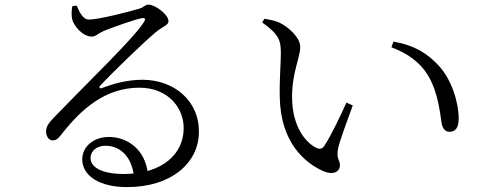

<svg xmlns="http://www.w3.org/2000/svg" viewBox="-20 -761 2040 809"><path d="M514.7 27.4C704.5 27.4 815.6 -76.1 818 -200.9C821.1 -339.5 709.7 -424.9 580.4 -424.9C513.2 -424.9 454.3 -407 408.3 -389.7C399.7 -385.9 395.8 -393.7 402.5 -400.4C448.4 -450.2 581.4 -579 631.7 -621.4C666.8 -652.2 689.9 -653.2 689.9 -672C689.9 -699.1 635 -741.5 605.1 -741.5C591.1 -741.5 588.4 -730.8 566.5 -724.3C521.1 -710.8 394.7 -678.5 355 -678.5C329 -678.5 315.6 -709.1 302.9 -737.6L284.6 -735C281.3 -715.9 280.5 -695.1 284.4 -678.6C292.3 -649.9 328.9 -606.8 367.1 -606.8C383.2 -606.8 397.2 -622 416.2 -630.3C459.3 -647.4 546 -678.4 578.1 -684.6C589.8 -686.8 595.7 -682.6 586.6 -668.4C545.1 -601.2 364.4 -428.7 206.5 -265C184.1 -241.6 175.4 -228.1 174.2 -210.3C172.8 -185.2 187.7 -169.8 200.5 -169.6C215.3 -169.4 223.3 -174.7 238.1 -193.7C322.3 -301.5 423.2 -391.5 567.3 -391.5C690.1 -391.5 757 -303.7 753.8 -216.3C752.2 -116.3 668.8 -27.9 501.5 -27.9C404.7 -27.9 361.6 -58.9 361.6 -94C361.6 -126.4 388.6 -146.9 424.4 -146.9C485.4 -146.9 536 -102.1 545 -14.5L603.5 -23.9C594.2 -133.1 514.6 -183.9 439.1 -183.9C374.3 -183.9 326.6 -143.1 326.6 -89.8C326.6 -18 402.8 27.4 514.7 27.4Z M1343.6 -39.3C1385.2 -21.9 1412.4 -37.9 1412.4 -65.2C1412.4 -86.4 1395.6 -91.5 1404.7 -136C1410.8 -166.7 1442.8 -251.1 1466.4 -316.7L1439.7 -328.7C1411.2 -266.8 1377.3 -193.3 1346.3 -146.3C1337.4 -132.9 1326.4 -131.1 1311.4 -138.7C1268.6 -160.6 1210.6 -226.3 1210.6 -353.1C1210.6 -455.6 1245 -518.6 1245 -563.3C1245 -604.4 1192.8 -649 1156.9 -665.9C1137.7 -674.4 1118.2 -677.8 1094.1 -681.9L1084.8 -666.4C1155.7 -615.7 1163.4 -591 1163.4 -536.7C1163.4 -492.1 1156.9 -423.3 1158.8 -351.4C1162.2 -159.7 1265.5 -73.3 1343.6 -39.3ZM1873.5 -205.7C1899.5 -205.7 1912.7 -222.7 1912.7 -262.1C1912.7 -329.1 1882.7 -428.2 1826 -487.2C1780.6 -534.3 1732.2 -568.6 1637.8 -585.9L1629.2 -561.9C1695.5 -536.7 1749.5 -500.3 1784.5 -441.4C1826.4 -370.2 1834 -284.6 1840.9 -241C1845.4 -217.5 1857.4 -205.7 1873.5 -205.7Z"/></svg>

Font: Source Han Serif CN VF
Style: Regular
Weight: 250
Designer: Ryoko NISHIZUKA 西塚涼子 (kana & ideographs); Frank Grießhammer (Latin, Greek & Cyrillic); Wenlong ZHANG 张文龙 (bopomofo); San
Foundry: Adobe
Version: Version 2.002;hotconv 1.1.0;makeotfexe 2.6.0